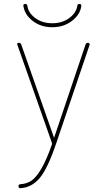

<svg xmlns="http://www.w3.org/2000/svg" viewBox="-20 -740 540 990"><path d="M247.1 -4.9 69.3 -509.8Q67.4 -513.7 69.8 -516.6Q72.3 -519.5 76.2 -519.5Q85.9 -519.5 89.8 -509.8L257.8 -32.2Q257.8 -31.2 258.8 -31.2Q259.8 -31.2 259.8 -32.2L420.9 -509.8Q423.8 -519.5 433.6 -519.5Q436.5 -519.5 439.9 -516.6Q443.4 -513.7 442.4 -509.8L269.5 0Q225.6 129.9 184.1 178.7Q142.6 227.5 84 230.5Q80.1 230.5 77.6 227.1Q75.2 223.6 75.2 219.7Q75.2 215.8 77.6 212.9Q80.1 210 84 210Q117.2 208 141.6 191.9Q166 175.8 192.9 130.4Q219.7 85 248 3.9Q249 1 247.1 -4.9ZM100.6 -710Q98.6 -719.7 110.4 -719.7Q119.1 -719.7 121.1 -710.9Q125 -674.8 161.1 -647.5Q197.3 -620.1 249.5 -620.1Q301.8 -620.1 337.9 -647.5Q374 -674.8 378.9 -710.9Q379.9 -719.7 389.6 -719.7Q399.4 -719.7 399.4 -710Q393.6 -665 351.1 -632.3Q308.6 -599.6 249.5 -599.6Q190.4 -599.6 148.4 -632.3Q106.4 -665 100.6 -710Z"/></svg>

Font: Rounded-X Mgen+ 1mn thin
Style: Regular
Weight: 100
Designer: [Source Han Sans]
Ryoko NISHIZUKA  (kana & ideographs); Paul D. Hunt (Latin, Greek & Cyrillic); Wenlong ZHANG  (bopomofo
Version: Version 1.059.20150602